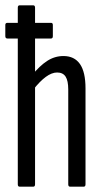

<svg xmlns="http://www.w3.org/2000/svg" viewBox="-21 -703 388 723"><path d="M7 -558Q-1 -558 -1 -567V-609Q-1 -617 7 -617H171Q178 -617 178 -609V-567Q178 -558 171 -558H46ZM243 0Q236 0 236 -9V-366Q236 -399 226 -414.5Q216 -430 194 -430Q174 -430 151.5 -413.5Q129 -397 104 -365L99 -419Q128 -455 156.5 -473.5Q185 -492 218 -492Q259 -492 280 -462Q301 -432 301 -370V-9Q301 0 294 0ZM53 0Q46 0 46 -9V-674Q46 -683 53 -683H104Q111 -683 111 -674V-9Q111 0 104 0Z"/></svg>

Font: Sofia Sans Extra Condensed
Style: Regular
Weight: 400
Designer: Botio Nikoltchev, Ani Petrova
Foundry: lettersoup
Version: Version 4.101